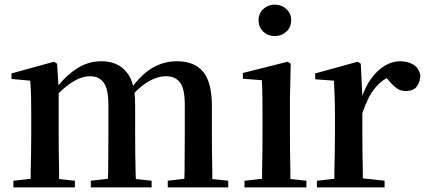

<svg xmlns="http://www.w3.org/2000/svg" viewBox="-20 -811 1843 831"><path d="M38.1 0V-28.8L112.8 -37.1Q112.8 -49.8 112.8 -66.9Q113.8 -107.9 114.5 -153.6Q115.2 -199.2 115.2 -232.9V-305.2Q115.2 -355 114.5 -389.9Q113.8 -424.8 110.8 -461.9L29.8 -469.2V-493.2L213.9 -543.9L227.1 -535.2L232.9 -441.9Q270 -486.8 311 -513.2Q359.9 -545.9 418.9 -545.9Q488.8 -545.9 526.9 -500Q546.9 -477.1 556.2 -439.9Q598.1 -493.2 641.1 -518.1Q689.9 -545.9 746.1 -545.9Q821.8 -545.9 859.4 -500Q897 -454.1 897 -353V-232.9Q897 -198.2 897.5 -152.6Q897.9 -106.9 898.9 -65.9Q898.9 -49.8 898.9 -36.1L967.8 -28.8V0H706.1V-28.8L777.8 -37.1Q777.8 -49.8 778.8 -65.9Q778.8 -106.9 779.3 -152.6Q779.8 -198.2 779.8 -232.9V-356Q779.8 -428.2 758.8 -454.6Q737.8 -481 699.2 -481Q662.1 -481 622.1 -458Q592.8 -440.9 562 -409.2Q564.9 -383.8 564.9 -355V-232.9Q564.9 -198.2 565.4 -152.6Q565.9 -106.9 566.9 -65.9Q566.9 -49.8 567.9 -36.1L636.2 -28.8V0H373V-28.8L446.8 -37.1Q446.8 -49.8 448.2 -65.9Q448.2 -106.9 448.7 -152.6Q449.2 -198.2 449.2 -232.9V-356Q449.2 -424.8 429.2 -452.9Q409.2 -481 370.1 -481Q333 -481 292 -455.1Q263.2 -437 233.9 -407.2V-232.9Q233.9 -199.2 234.4 -153.6Q234.9 -107.9 235.8 -66.9Q235.8 -49.8 235.8 -36.1L304.2 -28.8V0Z M1038.1 0V-28.8L1114.3 -37.1Q1114.3 -49.8 1114.3 -66.9Q1115.2 -107.9 1115.7 -153.6Q1116.2 -199.2 1116.2 -232.9V-301.8Q1116.2 -353 1115.7 -390.6Q1115.2 -428.2 1113.3 -463.9L1031.2 -470.2V-495.1L1225.1 -543.9L1238.3 -535.2L1234.9 -386.2V-232.9Q1234.9 -199.2 1235.4 -153.6Q1235.8 -107.9 1236.8 -66.9Q1236.8 -49.8 1236.8 -36.1L1306.2 -28.8V0ZM1168.9 -654.8Q1140.1 -654.8 1119.6 -673.8Q1099.1 -692.9 1099.1 -724.1Q1099.1 -752.9 1119.6 -772Q1140.1 -791 1168.9 -791Q1198.2 -791 1219.2 -772Q1240.2 -752.9 1240.2 -724.1Q1240.2 -692.9 1219.2 -673.8Q1198.2 -654.8 1168.9 -654.8Z M1351.6 0V-28.8L1427.2 -37.1Q1427.2 -50.8 1427.2 -66.9Q1428.2 -107.9 1429 -153.6Q1429.7 -199.2 1429.7 -232.9V-304.2Q1429.7 -355 1428.5 -389.9Q1427.2 -424.8 1425.3 -461.9L1344.2 -467.8V-493.2L1528.3 -543.9L1541.5 -535.2L1548.3 -396Q1562.5 -437 1584.5 -467.8Q1611.3 -505.9 1644.3 -525.9Q1677.2 -545.9 1711.4 -545.9Q1743.7 -545.9 1768.1 -532Q1792.5 -518.1 1799.3 -484.9Q1798.3 -455.1 1783.4 -436Q1768.6 -417 1736.3 -417Q1713.4 -417 1696.5 -429.4Q1679.7 -441.9 1660.6 -464.8L1653.3 -473.1Q1622.6 -455.1 1600.6 -426.8Q1570.3 -388.2 1548.3 -320.8V-232.9Q1548.3 -199.2 1548.8 -153.6Q1549.3 -107.9 1550.3 -66.9Q1550.3 -51.8 1550.3 -39.1L1644.5 -28.8V0Z"/></svg>

Font: Dream Han Serif CN W16
Style: Regular
Weight: 625
Designer: Adobe
Foundry: Pal3love
Version: Version 3.00; Sans 2.004; Serif 2.001